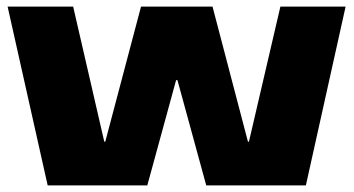

<svg xmlns="http://www.w3.org/2000/svg" viewBox="-20 -560 1068 580"><path d="M3 -540H201L295 -132H298L406 -540H622L729 -132H732L827 -540H1024L904 0H603L516 -318H512L425 0H124Z"/></svg>

Font: Pathway Extreme 28pt ExtraBold
Style: Regular
Weight: 800
Designer: Eduardo Rodriguez Tunni
Foundry: Eduardo Rodriguez Tunni
Version: Version 1.001;gftools[0.9.26]